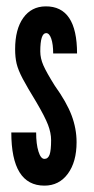

<svg xmlns="http://www.w3.org/2000/svg" viewBox="-20 -575 295 603"><path d="M119.5 8Q165.5 8 193 -29.2Q220.5 -66.5 220.5 -128.5Q220.5 -171 204.8 -212.8Q189 -254.5 152 -306Q126 -347.5 116.2 -369.8Q106.5 -392 106.5 -413.5Q106.5 -471 125 -471Q135 -471 141 -453.5Q147 -436 147 -407H222Q222 -556 123 -555Q78.5 -554.5 53 -518.8Q27.5 -483 27.5 -420.5Q27.5 -395 32.2 -375Q37 -355 51.2 -328Q65.5 -301 94 -254.5Q121 -208.5 130.8 -183Q140.5 -157.5 140.5 -135Q140.5 -103 135.8 -89.5Q131 -76 119.5 -76Q108 -76 100.8 -99.2Q93.5 -122.5 93.5 -159H15.5Q15.5 8 119.5 8Z"/></svg>

Font: League Gothic SemiCondensed
Style: Regular
Weight: 400
Width: 4
Designer: The League of Moveable Type
Version: Version 1.600; ttfautohint (v1.8.3)